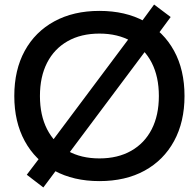

<svg xmlns="http://www.w3.org/2000/svg" viewBox="-20 -788 844 846"><path d="M171 38 98 -18 161 -101 601 -689 659 -768 732 -713 670 -629 230 -41ZM418 10Q304 10 219.5 -36Q135 -82 89 -166.5Q43 -251 43 -365Q43 -480 89 -564Q135 -648 219.5 -694Q304 -740 418 -740Q533 -740 617 -694Q701 -648 747 -564Q793 -480 793 -365Q793 -251 747 -166.5Q701 -82 617 -36Q533 10 418 10ZM418 -90Q499 -90 558 -123.5Q617 -157 648.5 -218.5Q680 -280 680 -365Q680 -450 648.5 -511.5Q617 -573 558 -606.5Q499 -640 418 -640Q337 -640 278 -606.5Q219 -573 187.5 -511.5Q156 -450 156 -365Q156 -280 187.5 -218.5Q219 -157 278 -123.5Q337 -90 418 -90Z"/></svg>

Font: M PLUS 2 Thin Medium
Style: Regular
Weight: 500
Version: Version 1.001